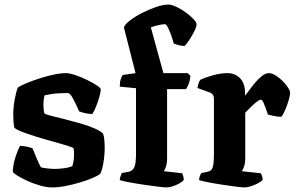

<svg xmlns="http://www.w3.org/2000/svg" viewBox="-20 -820 1293 840"><path d="M209 0Q184 0 154.5 -8.5Q125 -17 99 -29Q73 -41 55.5 -52Q38 -63 36 -69Q37 -99 47 -131Q57 -163 68 -182Q86 -181 101.5 -177.5Q117 -174 123 -170Q129 -155 139 -130.5Q149 -106 159 -88Q170 -85 188 -83Q206 -81 218 -81Q235 -81 257 -83.5Q279 -86 296 -93Q299 -100 301.5 -114Q304 -128 304 -142Q304 -150 303.5 -158.5Q303 -167 302 -171Q299 -175 273.5 -183Q248 -191 211 -201Q174 -211 137 -222.5Q100 -234 73.5 -244.5Q47 -255 42 -263Q40 -273 39 -288.5Q38 -304 38 -318Q38 -350 44 -383.5Q50 -417 58 -437Q70 -445 94.5 -455.5Q119 -466 150 -476Q181 -486 212 -493Q243 -500 268 -500Q284 -500 309.5 -491.5Q335 -483 360.5 -470.5Q386 -458 403.5 -446.5Q421 -435 421 -429Q421 -419 415 -397.5Q409 -376 400.5 -354.5Q392 -333 384 -321Q363 -322 348 -326Q333 -330 326 -333Q312 -366 299 -389.5Q286 -413 278 -413Q260 -413 240.5 -412Q221 -411 204.5 -408.5Q188 -406 175 -403Q172 -392 171 -380.5Q170 -369 170 -360Q170 -349 171 -340.5Q172 -332 174 -324Q178 -320 201.5 -314Q225 -308 259 -299.5Q293 -291 328.5 -281Q364 -271 392 -259Q420 -247 431 -235Q435 -225 436.5 -207Q438 -189 438 -173Q438 -140 432 -106Q426 -72 418 -59Q406 -50 382 -40Q358 -30 327.5 -21Q297 -12 266 -6Q235 0 209 0Z M709 0Q699 0 670.5 -3.5Q642 -7 608 -12Q574 -17 545 -22.5Q516 -28 504 -32Q504 -40 507.5 -49Q511 -58 513 -63L541 -68Q558 -71 566.5 -86Q575 -101 575 -146V-434L504 -441Q504 -461 508.5 -474Q513 -487 517 -492L573 -500L522 -700Q526 -713 548 -730Q570 -747 601 -763Q632 -779 663 -789.5Q694 -800 717 -800Q731 -800 752 -790Q773 -780 793 -765.5Q813 -751 826.5 -736.5Q840 -722 840 -714Q840 -705 834 -691.5Q828 -678 819.5 -663.5Q811 -649 802.5 -637Q794 -625 788 -619Q775 -619 761.5 -622.5Q748 -626 740 -630Q735 -649 728 -668.5Q721 -688 714 -701Q707 -714 702 -714Q694 -714 683 -712Q672 -710 660.5 -707Q649 -704 640 -700L695 -500H801L813 -488Q812 -470 806 -454.5Q800 -439 794 -430H711V-127Q711 -106 706 -91Q701 -76 697 -71L777 -62Q779 -58 781.5 -49.5Q784 -41 784 -33Q778 -25 764.5 -17.5Q751 -10 736 -5Q721 0 709 0Z M1050 0Q1040 0 1012.5 -3.5Q985 -7 952 -12Q919 -17 891 -22.5Q863 -28 851 -32Q851 -40 854 -48.5Q857 -57 861 -63L886 -68Q897 -70 903.5 -76Q910 -82 913 -98Q916 -114 916 -146V-388Q916 -398 911.5 -405Q907 -412 899 -415L844 -435Q846 -448 849 -457Q852 -466 858 -472Q875 -480 909.5 -490Q944 -500 975 -500Q1009 -500 1030.5 -477.5Q1052 -455 1052 -414V-402Q1058 -408 1069.5 -424Q1081 -440 1095.5 -457.5Q1110 -475 1126 -487.5Q1142 -500 1156 -500Q1170 -500 1186 -490Q1202 -480 1216.5 -465.5Q1231 -451 1240 -437Q1249 -423 1249 -415Q1249 -402 1242.5 -380Q1236 -358 1227 -337.5Q1218 -317 1211 -309Q1196 -309 1179 -312.5Q1162 -316 1152 -319Q1149 -329 1143.5 -344Q1138 -359 1132.5 -371.5Q1127 -384 1121 -384Q1116 -384 1106.5 -377Q1097 -370 1086 -360Q1075 -350 1066 -340.5Q1057 -331 1053 -327V-127Q1053 -106 1047.5 -91Q1042 -76 1038 -71L1121 -62Q1123 -59 1126 -51Q1129 -43 1129 -33Q1122 -25 1107.5 -17.5Q1093 -10 1077 -5Q1061 0 1050 0Z"/></svg>

Font: Texturina 12pt
Style: Bold
Weight: 700
Designer: Guillermo Torres Carreño
Foundry: Omnibus-Type
Version: Version 1.002